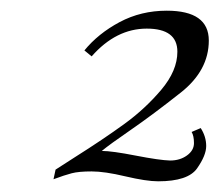

<svg xmlns="http://www.w3.org/2000/svg" viewBox="-20 -774 413 361"><path d="M293.5 -753.9Q372.6 -753.9 372.6 -697.8Q372.6 -641.6 320.1 -600.1Q267.6 -558.6 226.6 -530.3Q185.5 -502 171.4 -490.2Q190.4 -490.2 235.4 -481.4Q280.3 -472.7 299.8 -472.2Q318.4 -472.2 331.5 -481.7Q344.7 -491.2 344.7 -504.9Q344.7 -518.6 340.3 -525.9L357.4 -533.2Q367.7 -517.1 367.7 -499.5Q367.7 -481.9 350.6 -457.5Q333.5 -433.1 277.3 -433.1Q255.4 -433.1 215.8 -442.4Q176.8 -451.7 152.3 -451.7Q127.9 -451.7 114.7 -448.2Q101.6 -444.8 80.6 -437L84.5 -455.1L120.1 -478Q174.3 -512.2 213.6 -540.8Q252.9 -569.3 283.2 -605.2Q313.5 -641.1 313.5 -676.8Q313.5 -720.2 255.9 -720.2Q198.2 -720.2 152.3 -668L138.7 -679.2Q164.6 -710.9 204.8 -732.4Q245.1 -753.9 293.5 -753.9Z"/></svg>

Font: PlayfairDisplaySC-Italic
Style: Italic
Weight: 400
Italic angle: -14°
Designer: Claus Eggers Sørensen
Foundry: Claus Eggers Sørensen
Version: Version 1.004;PS 001.004;hotconv 1.0.70;makeotf.lib2.5.58329